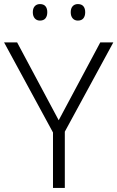

<svg xmlns="http://www.w3.org/2000/svg" viewBox="-20 -922 576 942"><path d="M268 -332 472 -714H536L298 -276V0H240V-272L0 -714H64ZM141 -862Q141 -881 150.5 -891.5Q160 -902 176 -902Q194 -902 203 -891.5Q212 -881 212 -862Q212 -843 203 -832Q194 -821 176 -821Q160 -821 150.5 -832Q141 -843 141 -862ZM327 -862Q327 -881 336.5 -891.5Q346 -902 362 -902Q380 -902 389 -891.5Q398 -881 398 -862Q398 -843 389 -832Q380 -821 362 -821Q346 -821 336.5 -832Q327 -843 327 -862Z"/></svg>

Font: Noto Sans Cham Light
Style: Regular
Weight: 300
Version: Version 2.002